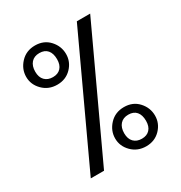

<svg xmlns="http://www.w3.org/2000/svg" viewBox="-159 -773 849 900"><g transform="rotate(-30 265.0 -323.0)"><path d="M215.8 -550.8Q215.8 -582.5 200.9 -599.9Q186 -617.2 157.7 -617.2Q129.4 -617.2 113.5 -599.4Q97.7 -581.5 97.7 -550.8Q97.7 -520.5 113.8 -503.9Q129.9 -487.3 157.7 -487.3Q185.1 -487.3 200.4 -503.9Q215.8 -520.5 215.8 -550.8ZM264.6 -550.8Q264.6 -508.8 234.4 -477.5Q204.1 -446.3 157.7 -446.3Q111.3 -446.3 80.1 -477.5Q48.8 -508.8 48.8 -550.8Q48.8 -592.8 79.3 -625.5Q109.9 -658.2 157.7 -658.2Q205.6 -658.2 235.1 -625.7Q264.6 -593.3 264.6 -550.8ZM432.6 -92.3Q432.6 -124 417.7 -141.4Q402.8 -158.7 374.5 -158.7Q346.2 -158.7 330.3 -140.9Q314.5 -123 314.5 -92.3Q314.5 -62 330.6 -45.4Q346.7 -28.8 374.5 -28.8Q401.9 -28.8 417.2 -45.4Q432.6 -62 432.6 -92.3ZM481.4 -92.3Q481.4 -50.3 451.2 -19Q420.9 12.2 374.5 12.2Q328.1 12.2 296.9 -19Q265.6 -50.3 265.6 -92.3Q265.6 -134.3 296.1 -167Q326.7 -199.7 374.5 -199.7Q422.4 -199.7 451.9 -167.2Q481.4 -134.8 481.4 -92.3ZM145 12.2H73.2L384.8 -658.2H457Z"/></g></svg>

Font: AzarMehrMonospaced
Style: SansBold
Weight: 1
Designer: Amin Abedi
Version: Version 1.00